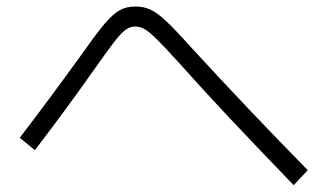

<svg xmlns="http://www.w3.org/2000/svg" viewBox="-20 -624 978 573"><path d="M510.7 -440.4Q469.2 -485.8 447.5 -507.3Q425.8 -528.8 411.9 -536.9Q397.9 -544.9 383.8 -544.9Q369.1 -544.9 356 -535.9Q342.8 -526.9 323.2 -502Q303.7 -477.1 265.6 -422.9Q175.8 -295.4 84 -175.8L39.1 -212.9Q129.4 -331.1 224.6 -462.9Q268.6 -525.4 293 -554Q317.4 -582.5 337.2 -593.5Q356.9 -604.5 383.8 -604.5Q408.7 -604.5 428.7 -595.5Q448.7 -586.4 475.3 -561.5Q502 -536.6 548.8 -484.4Q722.2 -295.4 898.4 -116.2L856.4 -71.3Q741.2 -190.9 663.6 -273.4Q585.9 -356 510.7 -440.4Z"/></svg>

Font: Pretendard JP Light
Style: Regular
Weight: 300
Designer: Base glyphs from Inter by Rasmus Andersson; Hangeul glyphs from Noto Sans CJK(Source Han Sans) by Jang Soo-young and Kan
Foundry: Kil Hyung-jin
Version: Version 1.309